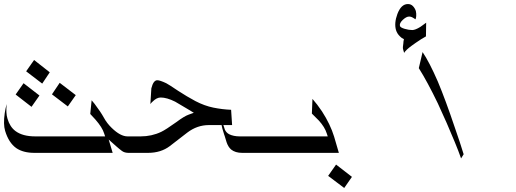

<svg xmlns="http://www.w3.org/2000/svg" viewBox="-34 -767 2542 945"><path d="M135.7 -14.6Q80.1 -14.6 45.9 -38.1Q8.8 -64.5 -8.8 -123Q-18.6 -155.3 -10.7 -210Q-6.8 -236.3 -1 -254.9Q-5.9 -210.9 2.9 -182.6Q14.6 -142.6 42 -122.1Q77.1 -95.7 139.6 -95.7H483.4L478.5 -110.4Q469.7 -139.6 435.5 -178.7Q426.8 -188.5 410.2 -206.1L417 -273.4Q424.8 -263.7 431.6 -255.9Q461.9 -215.8 477.1 -188Q492.2 -160.2 515.6 -137.7Q558.6 -95.7 593.8 -95.7H600.6L624 -14.6H598.6Q579.1 -14.6 566.4 -23.9Q553.7 -33.2 537.1 -47.9L501 -80.1L520.5 -14.6ZM160.2 -296.9 121.1 -241.2 43 -301.8 82 -357.4ZM338.9 -298.8 299.8 -243.2 221.7 -302.7 259.8 -359.4ZM210.9 -411.1 173.8 -355.5 94.7 -416 133.8 -471.7Z M892.6 -228.5Q841.8 -258.8 828.1 -266.6Q787.1 -287.1 756.8 -287.1Q737.3 -287.1 717.8 -267.6Q710.9 -261.7 706.1 -254.9L710.9 -332Q720.7 -372.1 740.2 -372.1Q752.9 -372.1 784.2 -357.4Q795.9 -351.6 843.8 -319.3Q885.7 -292 927.7 -269.5Q972.7 -246.1 1016.1 -237.3Q1059.6 -228.5 1103.5 -226.6L1108.4 -151.4H1065.4L1070.3 -136.7Q1071.3 -133.8 1072.3 -129.9Q1079.1 -114.3 1093.8 -106.4Q1115.2 -95.7 1146.5 -95.7H1222.7L1246.1 -14.6H1158.2Q1124 -14.6 1103.5 -31.2Q1088.9 -43.9 1081.1 -67.4Q1072.3 -94.7 1071.3 -99.6L1070.3 -101.6Q1062.5 -127 1060.5 -133.8L1056.6 -151.4H994.1Q936.5 -151.4 887.7 -114.3L801.8 -47.9Q757.8 -14.6 694.3 -14.6H611.3L587.9 -95.7H658.2Q712.9 -95.7 759.8 -118.2Q782.2 -128.9 834 -166Q873 -195.3 895.5 -203.1L919.9 -211.9Z M1610.4 -94.7 1633.8 -14.6H1231.4L1208 -95.7H1579.1L1574.2 -110.4Q1564.5 -141.6 1535.2 -173.8Q1526.4 -183.6 1501 -208L1503.9 -280.3Q1527.3 -253.9 1550.8 -218.8Q1591.8 -155.3 1610.4 -94.7ZM1698.2 103.5 1660.2 158.2 1581.1 98.6 1620.1 43Z M2062.5 -587.9Q2061.5 -587.9 2039.1 -574.2Q2007.8 -553.7 1992.2 -542Q1963.9 -521.5 1955.1 -506.8L1950.2 -523.4Q1947.3 -532.2 1951.2 -553.7Q1951.2 -561.5 1954.1 -574.2Q1942.4 -579.1 1934.6 -587.9Q1920.9 -600.6 1915 -619.1Q1905.3 -653.3 1921.9 -698.2Q1940.4 -747.1 1973.6 -747.1Q1988.3 -747.1 1998 -737.3Q2007.8 -727.5 2012.7 -712.9Q2015.6 -700.2 2014.6 -687.5Q2013.7 -674.8 2009.8 -671.9Q2004.9 -676.8 2000 -678.7Q1990.2 -685.5 1979.5 -685.5Q1965.8 -685.5 1948.2 -668.9Q1930.7 -652.3 1934.6 -638.7Q1937.5 -630.9 1958 -625Q1978.5 -619.1 1995.1 -619.1Q2009.8 -619.1 2035.2 -634.8Q2049.8 -644.5 2063.5 -655.3ZM2248 -7.8 2235.4 12.7Q2222.7 -23.4 2204.1 -68.4Q2167 -159.2 2121.1 -257.8Q2069.3 -365.2 2027.3 -431.6L2045.9 -510.7Q2079.1 -461.9 2121.1 -365.2Q2159.2 -274.4 2205.1 -137.7Q2231.4 -62.5 2248 -7.8Z"/></svg>

Font: Thabit-Oblique
Style: Oblique
Weight: 500
Designer: Regenerated by Nadim Shaikli
Foundry: MAK Alagha
Version: 0.01